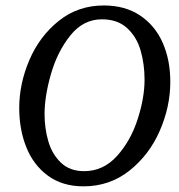

<svg xmlns="http://www.w3.org/2000/svg" viewBox="-20 -655 645 692"><path d="M280.8 16.6Q375 16.6 446.3 -39.8Q517.6 -96.2 555.7 -183.3Q593.8 -270.5 593.8 -359.9Q593.8 -439 566.2 -501.2Q538.6 -563.5 484.6 -599.4Q430.7 -635.3 354 -635.3Q261.2 -635.3 191.9 -579.8Q122.6 -524.4 85.9 -438.7Q49.3 -353 49.3 -265.6Q49.3 -188 75 -124Q100.6 -60.1 152.8 -21.7Q205.1 16.6 280.8 16.6ZM347.2 -585.4Q403.8 -585.4 438.2 -553.7Q472.7 -522 486.8 -472.9Q501 -423.8 501 -367.7Q501 -301.8 475.8 -224.4Q450.7 -147 401.4 -92.5Q352.1 -38.1 283.2 -38.1Q231.4 -38.1 199.5 -68.8Q167.5 -99.6 154.1 -146Q140.6 -192.4 140.6 -243.7Q140.6 -308.1 163.8 -388.7Q187 -469.2 233.6 -527.3Q280.3 -585.4 347.2 -585.4Z"/></svg>

Font: Radley
Style: Italic
Weight: 400
Italic angle: -12°
Designer: Vernon Adams
Foundry: Vernon Adams
Version: Version 1.003; ttfautohint (v1.6)